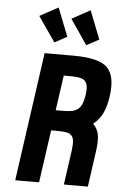

<svg xmlns="http://www.w3.org/2000/svg" viewBox="-61 -979 649 1022"><g transform="rotate(5 263.0 -468.0)"><path d="M312.1 -687.7H157L60 0H187.4L227.3 -281.3H259.9Q287.6 -281.3 305.9 -278.5Q324.3 -275.7 334.8 -266Q345.3 -256.3 347.9 -237.7Q350.4 -219.1 346.3 -187.1L320 0H448.1L474.4 -187.1Q482.6 -242.9 477.6 -276.3Q472.6 -309.7 447.1 -336.1Q482 -364.1 498.8 -402.1Q515.6 -440.1 522.1 -488.7Q537.6 -597.1 493.1 -642.4Q448.6 -687.7 312.1 -687.7ZM394.3 -486.1Q389.4 -455.1 381 -435.9Q372.6 -416.7 358.8 -406.7Q345 -396.7 326.1 -393.5Q307.3 -390.3 281.3 -390.3H242.1L268.9 -577.7H300.1Q329.7 -577.7 349.9 -574.4Q370 -571 381 -561.2Q392 -551.4 395.1 -533.4Q398.1 -515.4 394.3 -486.1ZM440.6 -785 381.3 -936.3 282.9 -882.6 374 -749ZM269.6 -785 210.3 -936.3 111.6 -882.6 203.7 -749Z"/></g></svg>

Font: Secuela ExtLt
Style: Italic
Weight: 200
Italic angle: -8°
Designer: Fernando Haro
Foundry: deFharo
Version: Version 1.704